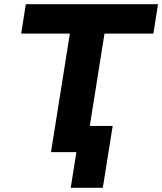

<svg xmlns="http://www.w3.org/2000/svg" viewBox="-20 -725 773 915"><path d="M317 170 344 0H223L313 -565H81L103 -705H733L711 -565H478L408 -125H517L470 170Z"/></svg>

Font: Nunito Sans 6pt ExtraBold
Style: Italic
Weight: 800
Italic angle: -9°
Version: Version 3.101;gftools[0.9.27]